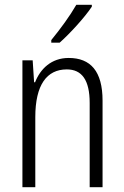

<svg xmlns="http://www.w3.org/2000/svg" viewBox="-20 -785 521 805"><path d="M365 -757V-765H300C273 -718 235 -666 195 -617V-606H230C273 -644 336 -713 365 -757ZM268 -542C195 -542 149 -496 127 -440H123L117 -532H74V0H128V-294C128 -429 176 -494 260 -494C323 -494 356 -450 356 -353V0H410V-363C410 -486 360 -542 268 -542Z"/></svg>

Font: Noto Sans Myanmar Condensed Light
Style: Regular
Weight: 300
Width: 3
Designer: Monotype Design Team
Foundry: Monotype Imaging Inc.
Version: Version 2.107